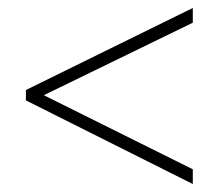

<svg xmlns="http://www.w3.org/2000/svg" viewBox="-20 -600 550 482"><path d="M464 -138 45 -348V-374L464 -580V-543L90 -361L464 -175Z"/></svg>

Font: Noto Sans Ethiopic SemiCondensed ExtraLight
Style: Regular
Weight: 200
Width: 4
Designer: Monotype Design Team
Foundry: Monotype Imaging Inc.
Version: Version 2.102; ttfautohint (v1.8.4.7-5d5b)